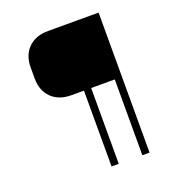

<svg xmlns="http://www.w3.org/2000/svg" viewBox="-128 -801 821 902"><g transform="rotate(-20 282.0 -350.0)"><path d="M466 -700V0H430V-379H312V0H276V-379H213Q151 -379 114.5 -415Q78 -451 78 -512V-567Q78 -628 114.5 -664Q151 -700 213 -700Z"/></g></svg>

Font: Bai Jamjuree ExtraLight
Style: Regular
Weight: 275
Designer: Katatrad Aksorn Co.,Ltd.
Foundry: Cadson Demak Co.,Ltd.
Version: Version 1.000; ttfautohint (v1.6)